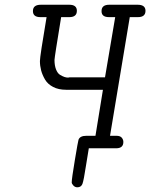

<svg xmlns="http://www.w3.org/2000/svg" viewBox="-20 -631 639 817"><path d="M120.1 -584Q120.1 -610.8 153.8 -610.8H274.9Q307.1 -610.8 307.1 -585Q307.1 -558.1 274.9 -558.1H240.2Q212.4 -389.2 211.9 -376Q211.9 -352.1 218.5 -335.4Q225.1 -318.8 235.6 -312.5Q246.1 -306.2 254.2 -303.5Q262.2 -300.8 270 -300.8L274.9 -301.8H426.8L470.2 -558.1H443.8Q411.6 -558.1 412.1 -584Q412.1 -610.8 444.8 -610.8H565.9Q599.1 -610.8 599.1 -585Q599.1 -558.1 566.9 -558.1H532.2L448.2 -53.2H475.1Q491.2 -53.2 498 -45.2Q504.9 -37.1 504.9 -26.9Q504.9 0 474.1 0H357.9Q353 28.8 346.2 71.8Q336.4 136.7 330.8 151.4Q325.2 166 309.1 166Q299.3 166 292.2 158.4Q285.2 150.9 285.2 145Q285.2 129.9 298.6 49.6Q312 -30.8 314 -36.1Q319.8 -53.2 348.1 -53.2H386.2L418 -249H261.2Q229 -249 206.1 -261Q183.1 -272.9 171.6 -292.5Q160.2 -312 155 -331.5Q149.9 -351.1 149.9 -371.1Q149.9 -391.1 178.2 -558.1H151.9Q120.1 -558.1 120.1 -584Z"/></svg>

Font: CMU Typewriter Text
Style: LightOblique
Weight: 200
Italic angle: -9.46001°
Version: Version 0.7.0